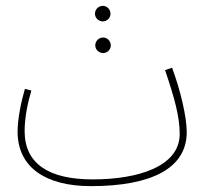

<svg xmlns="http://www.w3.org/2000/svg" viewBox="-20 -614 727 655"><path d="M331 -541C345 -541 357 -553 357 -567C357 -582 345 -594 331 -594C316 -594 304 -582 304 -567C304 -553 316 -541 331 -541ZM332 -433C346 -433 358 -445 358 -459C358 -474 346 -486 332 -486C317 -486 305 -474 305 -459C305 -445 317 -433 332 -433ZM290 21C495 21 617 -39 617 -163C617 -215 596 -305 567 -383L543 -375C576 -278 593 -215 593 -157C593 -45 449 -2 296 -2C147 -2 64 -55 64 -167C64 -213 75 -266 87 -305L65 -311C53 -269 40 -211 40 -165C40 -43 136 21 290 21Z"/></svg>

Font: Noto Sans Arabic ExtCond Thin
Style: Regular
Weight: 100
Width: 2
Designer: Monotype Design Team, Nadine Chahine, Nizar Qandah and Khaled Hosny
Foundry: Monotype Imaging Inc.
Version: Version 2.012